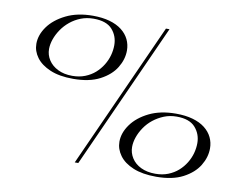

<svg xmlns="http://www.w3.org/2000/svg" viewBox="-79 -834 1232 960"><g transform="rotate(10 537.0 -354.0)"><path d="M769 15Q699 15 652 -4.5Q605 -24 581.5 -56.5Q558 -89 558 -126Q558 -171 589 -214Q620 -257 677 -285Q734 -313 813 -313Q861 -313 898 -302.5Q935 -292 960 -272.5Q985 -253 997.5 -227Q1010 -201 1010 -171Q1010 -126 984 -83.5Q958 -41 904.5 -13Q851 15 769 15ZM762 1Q798 1 827 -10.5Q856 -22 877.5 -41Q899 -60 914 -84.5Q929 -109 936 -135Q943 -161 943 -186Q943 -232 913.5 -265.5Q884 -299 819 -299Q784 -299 754.5 -287Q725 -275 701 -256Q677 -237 660 -212Q643 -187 634 -161Q625 -135 625 -111Q625 -81 641.5 -55Q658 -29 689 -14Q720 1 762 1ZM275 -395Q205 -395 158 -415Q111 -435 87.5 -467Q64 -499 64 -536Q64 -581 94.5 -623.5Q125 -666 182.5 -694.5Q240 -723 319 -723Q367 -723 404 -712.5Q441 -702 466 -682.5Q491 -663 503.5 -637Q516 -611 516 -581Q516 -536 490 -493.5Q464 -451 410.5 -423Q357 -395 275 -395ZM268 -409Q304 -409 333 -420.5Q362 -432 383.5 -451Q405 -470 420 -494.5Q435 -519 442 -545Q449 -571 449 -596Q449 -643 419.5 -676Q390 -709 325 -709Q290 -709 260.5 -697.5Q231 -686 207 -666.5Q183 -647 166 -622Q149 -597 140 -571Q131 -545 131 -521Q131 -491 147.5 -465.5Q164 -440 195 -424.5Q226 -409 268 -409ZM356 15 689 -723H707L374 15Z"/></g></svg>

Font: Kalnia Expanded Light
Style: Regular
Weight: 300
Width: 7
Designer: Frida Medrano
Foundry: Frida Medrano
Version: Version 1.105